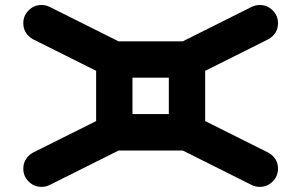

<svg xmlns="http://www.w3.org/2000/svg" viewBox="-20 -728 1174 748"><path d="M637.7 -283.7V-425.3H496.1V-283.7ZM1023.9 -134.3Q1063 -112.3 1063 -70.8Q1063 -41.5 1042.2 -20.8Q1021.5 0 992.2 0Q975.1 0 960.4 -7.3L691.9 -141.6H441.9L173.3 -7.3Q158.7 0 141.6 0Q112.3 0 91.6 -20.8Q70.8 -41.5 70.8 -70.8Q70.8 -112.3 109.9 -134.3H110.4V-134.8H111.3L354.5 -256.3V-452.1L110.4 -574.2H109.9Q70.8 -596.2 70.8 -637.7Q70.8 -667 91.6 -687.7Q112.3 -708.5 141.6 -708.5Q158.7 -708.5 173.3 -701.2L441.9 -566.9H691.9L960.4 -701.2Q975.1 -708.5 992.2 -708.5Q1021.5 -708.5 1042.2 -687.7Q1063 -667 1063 -637.7Q1063 -596.2 1023.9 -574.2H1022.9Q1022.9 -573.7 1022.5 -573.7L779.3 -452.1V-256.3L1022.5 -134.8H1022.9L1023.4 -134.3Z"/></svg>

Font: Robtronika
Style: Regular
Weight: 400
Designer: GGBot
Version: 1.00